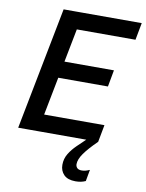

<svg xmlns="http://www.w3.org/2000/svg" viewBox="-102 -791 844 1111"><g transform="rotate(10 319.5 -236.0)"><path d="M40 0 180 -720H295L155 0ZM118 0 137 -101H529L510 0ZM184 -325 203 -423H528L510 -325ZM239 -619 258 -720H639L620 -619ZM479 236Q466 242 451.5 245Q437 248 420 248Q374 248 351.5 225Q329 202 329 167Q329 131 347 101.5Q365 72 391.5 46.5Q418 21 442 -2L510 0Q459 50 434 85.5Q409 121 409 149Q409 162 417.5 171Q426 180 445 180Q466 180 489 169H491Z"/></g></svg>

Font: Kufam Medium
Style: Italic
Weight: 500
Italic angle: -11°
Designer: Artur Schmal
Foundry: Original Type
Version: Version 1.301; ttfautohint (v1.8.3)